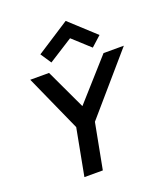

<svg xmlns="http://www.w3.org/2000/svg" viewBox="-140 -863 833 960"><g transform="rotate(-20 276.5 -383.0)"><path d="M55 0ZM190 -249 143 0H241L287 -242L553 -550H445L255 -337L155 -550H55ZM146 -652 184 -595 313 -677 404 -594 457 -642 322 -766Z"/></g></svg>

Font: Cambay Devanagari
Style: Bold Italic
Weight: 700
Designer: Pooja Saxena
Foundry: Pooja Saxena
Version: Version 1.005;PS 001.005;hotconv 1.0.70;makeotf.lib2.5.58329